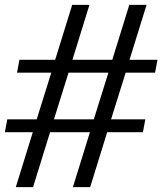

<svg xmlns="http://www.w3.org/2000/svg" viewBox="-25 -770 678 790"><path d="M40 0 110 -226H-5L5 -279H126L186 -471H45L55 -524H202L272 -750H343L273 -524H437L507 -750H578L508 -524H623L613 -471H492L432 -279H573L563 -226H416L346 0H275L345 -226H181L111 0ZM197 -279H361L421 -471H257Z"/></svg>

Font: Trickster
Style: Regular
Weight: 400
Designer: Jean-Baptiste Morizot
Foundry: Jean-Baptiste Morizot
Version: Version 2.000;PS 2.0;hotconv 1.0.88;makeotf.lib2.5.647800